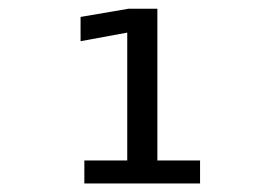

<svg xmlns="http://www.w3.org/2000/svg" viewBox="-20 -975 642 448"><path d="M446.8 -546.9V-600.6H347.2V-954.6H279.8L168 -935.5V-878.9L276.9 -898.9V-600.6H176.8V-546.9Z"/></svg>

Font: Hack Dev
Style: Regular
Weight: 400
Designer: Christopher Simpkins
Foundry: Christopher Simpkins
Version: Version 2.0315